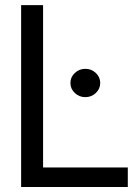

<svg xmlns="http://www.w3.org/2000/svg" viewBox="-20 -748 556 768"><path d="M64.5 0V-727.5H152.3V-78.1H491.2V0ZM321.3 -359.4Q296.9 -359.4 279.3 -376Q261.7 -392.6 261.7 -416Q261.7 -439.5 279.3 -456.1Q296.9 -472.7 321.3 -472.7Q345.7 -472.7 363.3 -456.1Q380.9 -439.5 380.9 -416Q380.9 -392.6 363.3 -376Q345.7 -359.4 321.3 -359.4Z"/></svg>

Font: Inter Tight
Style: Regular
Weight: 400
Designer: Rasmus Andersson
Foundry: rsms
Version: Version 3.002